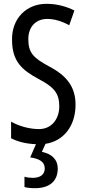

<svg xmlns="http://www.w3.org/2000/svg" viewBox="-20 -744 453 1004"><path d="M282 137C282 92 253 61 199 50L218 8C313 -6 375 -86 375 -196C375 -288 331 -347 238 -396C155 -441 128 -467 128 -540C128 -601 165 -645 227 -645C263 -645 302 -634 342 -612L369 -689C332 -708 281 -724 225 -724C118 -725 41 -647 43 -536C43 -423 95 -378 180 -332C262 -289 290 -257 290 -188C290 -123 251 -69 184 -69C139 -69 83 -82 38 -108V-21C75 -2 118 8 168 10L138 79C186 86 214 102 214 137C214 166 194 186 151 186C136 186 121 184 108 180V234C121 238 140 240 164 240C238 240 282 204 282 137Z"/></svg>

Font: Noto Sans Arabic ExtCond
Style: Regular
Weight: 400
Width: 2
Designer: Monotype Design Team, Nadine Chahine, Nizar Qandah and Khaled Hosny
Foundry: Monotype Imaging Inc.
Version: Version 2.012